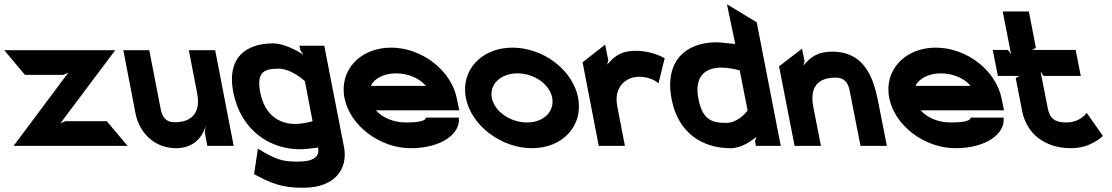

<svg xmlns="http://www.w3.org/2000/svg" viewBox="-51 -686 5232 903"><path d="M13 0H549L451 -116H256L233 -106L491 -450H-31L66 -334H247L270 -344Z M586 -154C604 -60 677 11 777 11C895 11 916 -94 916 -94L912 -64L924 0H1048L961 -450H837L876 -249C902 -116 800 -111 771 -111C733 -111 713 -131 705 -172L651 -450H529Z M1046 -253C1082 -70 1220 16 1361 16C1386 16 1415 11 1445 8V11C1453 51 1423 74 1352 74C1300 74 1264 73 1192 31L1162 13L1144 133L1163 143C1252 192 1313 197 1376 197C1527 197 1586 106 1567 6L1474 -471H1357L1362 -449L1376 -429C1344 -449 1284 -482 1234 -482C1107 -482 1014 -416 1046 -253ZM1173 -251C1154 -350 1194 -363 1260 -363C1310 -363 1364 -322 1383 -304L1419 -116C1402 -111 1369 -103 1338 -103C1267 -103 1195 -140 1173 -251Z M1569 -226C1594 -95 1736 11 1880 11C2025 11 2116 -57 2107 -133H1952C1951 -112 1892 -110 1857 -110C1800 -110 1747 -133 1717 -167H2109L2098 -221C2072 -355 1933 -462 1788 -462C1644 -462 1544 -357 1569 -226ZM1693 -282C1708 -316 1754 -341 1812 -341C1870 -341 1923 -317 1952 -282Z M2140 -226C2165 -95 2307 11 2451 11C2596 11 2693 -95 2668 -226C2643 -357 2504 -462 2359 -462C2215 -462 2115 -357 2140 -226ZM2262 -226C2250 -290 2304 -341 2383 -341C2461 -341 2534 -290 2546 -226C2558 -162 2506 -110 2428 -110C2349 -110 2274 -162 2262 -226Z M3075 -412C3075 -412 3019 -447 2939 -447C2861 -447 2834 -414 2804 -382L2810 -402L2795 -476L2689 -393L2765 0H2888L2852 -187C2834 -280 2896 -325 2955 -325C3015 -325 3046 -294 3046 -294Z M3108 -218C3140 -55 3258 11 3385 11C3435 11 3480 -21 3506 -42L3500 -22L3504 0H3621L3508 -581L3368 -666L3407 -479C3379 -481 3343 -487 3318 -487C3177 -487 3072 -401 3108 -218ZM3234 -220C3212 -331 3270 -368 3341 -368C3372 -368 3407 -361 3428 -355L3465 -167C3453 -150 3415 -108 3365 -108C3299 -108 3253 -121 3234 -220Z M3686 0H3810L3774 -183C3762 -246 3770 -321 3879 -321C3917 -321 3937 -301 3945 -260L3996 0H4120L4084 -183C4064 -287 4034 -443 3863 -443C3785 -443 3757 -410 3727 -378L3733 -398L3721 -457L3613 -374Z M4131 -226C4156 -95 4298 11 4442 11C4587 11 4678 -57 4669 -133H4514C4513 -112 4454 -110 4419 -110C4362 -110 4309 -133 4279 -167H4671L4660 -221C4634 -355 4495 -462 4350 -462C4206 -462 4106 -357 4131 -226ZM4255 -282C4270 -316 4316 -341 4374 -341C4432 -341 4485 -317 4514 -282Z M4642 -329H4744L4726 -319L4757 -160C4780 -54 4865 11 4987 11C5081 11 5136 -47 5136 -47L5060 -155C5060 -155 5030 -110 4964 -110C4910 -110 4886 -129 4877 -176L4843 -349L4857 -329H5032L5008 -451H4803L4821 -461L4788 -632H4665L4704 -431L4690 -451H4618Z"/></svg>

Font: Charger EcoBlack
Style: OpObl
Weight: 1000
Designer: Jasper
Foundry: Cannot Into Space Fonts
Version: Version 1.1